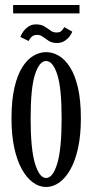

<svg xmlns="http://www.w3.org/2000/svg" viewBox="-20 -737 372 768"><path d="M164.5 11Q137 11 112 -7Q87 -25 67.5 -60Q48 -95 37 -146Q26 -197 26 -263.5Q26 -336 37.8 -386.5Q49.5 -437 69.2 -468.2Q89 -499.5 113.8 -514Q138.5 -528.5 164.5 -528.5Q190.5 -528.5 215.2 -514Q240 -499.5 260 -468.2Q280 -437 291.8 -386.5Q303.5 -336 303.5 -263.5Q303.5 -197 292.5 -146Q281.5 -95 262 -60Q242.5 -25 217.2 -7Q192 11 164.5 11ZM164.5 -25Q191.5 -25 209 -82.8Q226.5 -140.5 226.5 -263.5Q226.5 -385.5 209 -439.2Q191.5 -493 164.5 -493Q137.5 -493 120 -439.2Q102.5 -385.5 102.5 -263.5Q102.5 -140.5 120 -82.8Q137.5 -25 164.5 -25ZM208 -565Q188.5 -565 175.5 -573.2Q162.5 -581.5 151.8 -589.5Q141 -597.5 129 -597.5Q113 -597.5 105 -588.2Q97 -579 94.5 -573L61.5 -589Q64.5 -598.5 72.5 -610Q80.5 -621.5 93.5 -630.5Q106.5 -639.5 123.5 -639.5Q144 -639.5 157.2 -631.5Q170.5 -623.5 181.5 -615.2Q192.5 -607 206.5 -607Q220.5 -607 227.2 -614.8Q234 -622.5 237 -628.5L269 -610.5Q267 -603 259 -592.2Q251 -581.5 238.2 -573.2Q225.5 -565 208 -565ZM32.5 -683.5V-717H298V-683.5Z"/></svg>

Font: Imbue Thin 10pt
Style: Regular
Weight: 400
Version: Version 1.102